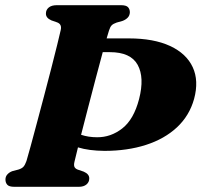

<svg xmlns="http://www.w3.org/2000/svg" viewBox="-20 -720 776 740"><path d="M267 -96.5Q263.5 -82 267.8 -75.2Q272 -68.5 282 -65.5L302.5 -58.5Q324.5 -49 324 -32Q324 -18 313.2 -9Q302.5 0 283.5 0H35.5Q15 0 8 -8Q1 -16 1 -28Q1 -40 8.8 -48.2Q16.5 -56.5 28 -60.5L51 -66.5Q64 -70.5 70.2 -77.2Q76.5 -84 82 -99.5Q87.5 -117.5 98 -156.2Q108.5 -195 122 -245.5Q135.5 -296 150 -350.8Q164.5 -405.5 177.5 -456.2Q190.5 -507 200.2 -546.2Q210 -585.5 214 -604Q219.5 -627 199.5 -634L178 -641.5Q156.5 -651 157 -668Q157 -682 167.8 -691Q178.5 -700 199 -700H446Q466.5 -700 473.5 -692.2Q480.5 -684.5 480.5 -672.5Q480 -660 472.2 -652Q464.5 -644 452.5 -639.5L429.5 -633Q416.5 -628.5 410.5 -622.5Q404.5 -616.5 400 -602Q396.5 -591 391 -572H476.5Q572.5 -572 635.5 -542.8Q698.5 -513.5 722.8 -461Q747 -408.5 728 -338.5Q710 -274 662 -229.2Q614 -184.5 542.5 -161.5Q471 -138.5 382.5 -138.5Q322.5 -139 280.5 -152Q268.5 -105 267 -96.5ZM403.5 -519H376Q363.5 -473.5 348.8 -417.2Q334 -361 319.2 -304Q304.5 -247 292.5 -200.5Q321 -191 354 -191Q407 -190.5 451.2 -225Q495.5 -259.5 516 -338Q537.5 -421.5 510.5 -470.2Q483.5 -519 403.5 -519Z"/></svg>

Font: Fraunces 9pt
Style: Bold Italic
Weight: 700
Italic angle: -16°
Version: Version 1.000;[b76b70a41]